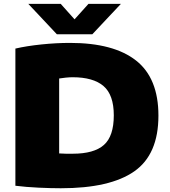

<svg xmlns="http://www.w3.org/2000/svg" viewBox="-20 -971 882 998"><path d="M296 7.5Q245.5 7.5 180.8 4.5Q116 1.5 60 -5.5V-718.5Q118 -732 195.2 -740Q272.5 -748 343.5 -748Q570.5 -748 687 -656.5Q803.5 -565 803.5 -370Q803.5 -168 677.8 -80.2Q552 7.5 296 7.5ZM358.5 -172Q468.5 -172 520 -217.5Q571.5 -263 571.5 -371.5Q571.5 -478 518 -523.8Q464.5 -569.5 357.5 -569.5Q342 -569.5 322 -567.5Q302 -565.5 287.5 -563V-173.5Q305 -172 322.5 -172Q340 -172 358.5 -172ZM275.5 -793 127 -951H295.5L367.5 -870.5L440 -951H608.5L460 -793Z"/></svg>

Font: Encode Sans SemiExpanded SemiExpanded Black
Style: Regular
Weight: 900
Width: 6
Designer: Multiple Designers
Foundry: Impallari Type
Version: Version 3.000; ttfautohint (v1.8.3) -l 8 -r 50 -G 200 -x 14 